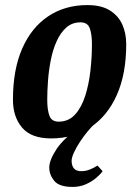

<svg xmlns="http://www.w3.org/2000/svg" viewBox="-20 -535 544 756"><path d="M266 201Q213 201 193.5 177Q174 153 174 125Q174 95 203 51.5Q232 8 296 -35L355 -49Q341 -37 325 -17.5Q309 2 294.5 24Q280 46 271 66Q262 86 262 98Q262 117 271 128Q280 139 300 139Q317 139 332.5 133Q348 127 364 117L384 139Q375 152 357.5 166.5Q340 181 317 191Q294 201 266 201ZM181 10Q103 10 67 -32.5Q31 -75 31 -142Q31 -261 67.5 -344Q104 -427 170 -471Q236 -515 324 -515Q379 -515 412.5 -494Q446 -473 461.5 -438.5Q477 -404 477 -361Q477 -244 440 -161Q403 -78 336.5 -34Q270 10 181 10ZM211 -56Q250 -56 275.5 -84Q301 -112 315.5 -157.5Q330 -203 336 -256.5Q342 -310 342 -361Q342 -400 333.5 -423.5Q325 -447 297 -447Q264 -447 241 -426.5Q218 -406 203 -372.5Q188 -339 180 -298.5Q172 -258 169 -217Q166 -176 166 -142Q166 -103 174.5 -79.5Q183 -56 211 -56Z"/></svg>

Font: Manuale
Style: Italic
Weight: 400
Italic angle: -11°
Designer: Eduardo Tunni / Pablo Cosgaya
Foundry: Eduardo Tunni / Pablo Cosgaya
Version: Version 1.002